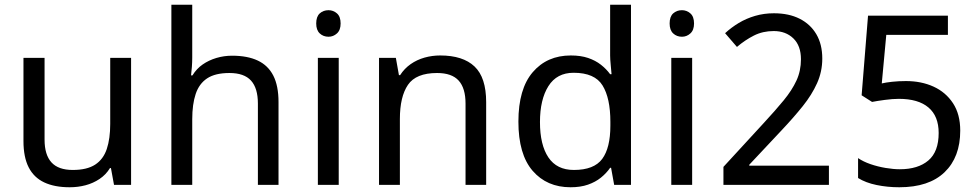

<svg xmlns="http://www.w3.org/2000/svg" viewBox="-20 -780 4127 810"><path d="M533 -536V0H461L448 -71H444Q427 -43 400 -25Q373 -7 341 1.5Q309 10 274 10Q210 10 166.5 -10.5Q123 -31 101 -74Q79 -117 79 -185V-536H168V-191Q168 -127 197 -95Q226 -63 287 -63Q347 -63 381.5 -85.5Q416 -108 430.5 -151.5Q445 -195 445 -257V-536Z M791 -537Q791 -518 789.5 -498Q788 -478 786 -462H792Q809 -490 835 -508Q861 -526 893 -535.5Q925 -545 959 -545Q1024 -545 1067.5 -524.5Q1111 -504 1133 -461Q1155 -418 1155 -349V0H1068V-343Q1068 -408 1039 -440Q1010 -472 948 -472Q888 -472 854 -449.5Q820 -427 805.5 -383.5Q791 -340 791 -277V0H703V-760H791Z M1409 -536V0H1321V-536ZM1366 -737Q1386 -737 1401.5 -723.5Q1417 -710 1417 -681Q1417 -653 1401.5 -639Q1386 -625 1366 -625Q1344 -625 1329 -639Q1314 -653 1314 -681Q1314 -710 1329 -723.5Q1344 -737 1366 -737Z M1837 -546Q1933 -546 1982 -499.5Q2031 -453 2031 -349V0H1944V-343Q1944 -408 1915 -440Q1886 -472 1824 -472Q1735 -472 1701 -422Q1667 -372 1667 -278V0H1579V-536H1650L1663 -463H1668Q1686 -491 1712.5 -509.5Q1739 -528 1771 -537Q1803 -546 1837 -546Z M2387 10Q2287 10 2227 -59.5Q2167 -129 2167 -267Q2167 -405 2227.5 -475.5Q2288 -546 2388 -546Q2430 -546 2461 -535.5Q2492 -525 2515 -507Q2538 -489 2554 -467H2560Q2559 -480 2556.5 -505.5Q2554 -531 2554 -546V-760H2642V0H2571L2558 -72H2554Q2538 -49 2515 -30.5Q2492 -12 2460.5 -1Q2429 10 2387 10ZM2401 -63Q2486 -63 2520.5 -109.5Q2555 -156 2555 -250V-266Q2555 -366 2522 -419.5Q2489 -473 2400 -473Q2329 -473 2293.5 -416.5Q2258 -360 2258 -265Q2258 -169 2293.5 -116Q2329 -63 2401 -63Z M2900 -536V0H2812V-536ZM2857 -737Q2877 -737 2892.5 -723.5Q2908 -710 2908 -681Q2908 -653 2892.5 -639Q2877 -625 2857 -625Q2835 -625 2820 -639Q2805 -653 2805 -681Q2805 -710 2820 -723.5Q2835 -737 2857 -737Z M3032 -76 3203 -262Q3252 -315 3286.5 -357Q3321 -399 3340 -440Q3359 -481 3359 -530Q3359 -587 3327 -618Q3295 -649 3244 -649Q3198 -649 3160.5 -630Q3123 -611 3089 -582L3039 -640Q3065 -664 3096.5 -683Q3128 -702 3165.5 -713Q3203 -724 3245 -724Q3308 -724 3353.5 -701Q3399 -678 3424 -635.5Q3449 -593 3449 -533Q3449 -478 3427 -429Q3405 -380 3366.5 -332Q3328 -284 3278 -231L3141 -85V-81H3477V0H3032Z M3774 10Q3724 10 3678 0.5Q3632 -9 3600 -29V-113Q3622 -98 3652.5 -87.5Q3683 -77 3716 -71.5Q3749 -66 3776 -66Q3853 -66 3896.5 -103Q3940 -140 3940 -219Q3940 -290 3897 -326.5Q3854 -363 3772 -363Q3746 -363 3712.5 -358.5Q3679 -354 3659 -350L3615 -378L3642 -714H3979V-633H3719L3700 -428Q3716 -432 3743.5 -435Q3771 -438 3802 -438Q3867 -438 3918.5 -414.5Q3970 -391 4000.5 -344.5Q4031 -298 4031 -229Q4031 -117 3965 -53.5Q3899 10 3774 10Z"/></svg>

Font: uhindi25
Style: Book
Weight: 400
Designer: Jelle Bosma - Monotype Design Team
Foundry: Monotype Imaging Inc.
Version: Version 2.003